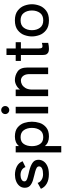

<svg xmlns="http://www.w3.org/2000/svg" viewBox="1026 -1824 1010 3101"><g transform="rotate(-90 1530.5 -273.0)"><path d="M32 -117 128 -170Q135 -136 173.5 -109Q212 -82 267 -82Q327 -82 360.5 -98.5Q394 -115 394 -146Q394 -170 373 -183.5Q352 -197 313 -208Q292 -214 250 -224Q196 -237 168 -246Q110 -265 79.5 -295Q49 -325 49 -378Q49 -427 78.5 -463Q108 -499 156 -517.5Q204 -536 260 -536Q333 -536 393.5 -505.5Q454 -475 477 -412L383 -366Q369 -406 335 -426Q301 -446 254 -446Q212 -446 182 -429.5Q152 -413 152 -382Q152 -365 166.5 -353Q181 -341 220 -330L275 -316Q324 -306 361 -294Q428 -273 464.5 -242Q501 -211 501 -155Q501 -113 476.5 -75Q452 -37 399.5 -12.5Q347 12 268 12Q177 12 117 -22Q57 -56 32 -117Z M1116 -262Q1116 -201 1097 -139.5Q1078 -78 1025 -32.5Q972 13 876 13Q776 13 722 -53V212H620V-524H722V-471Q776 -537 876 -537Q972 -537 1025 -491.5Q1078 -446 1097 -384.5Q1116 -323 1116 -262ZM1016 -262Q1016 -339 979.5 -392Q943 -445 866 -445Q790 -445 755.5 -392.5Q721 -340 721 -262Q721 -184 755.5 -131.5Q790 -79 866 -79Q943 -79 979.5 -132Q1016 -185 1016 -262Z M1239 -693Q1239 -720 1258 -739Q1277 -758 1304 -758Q1331 -758 1350 -739Q1369 -720 1369 -693Q1369 -666 1350 -647Q1331 -628 1304 -628Q1277 -628 1258 -647Q1239 -666 1239 -693ZM1357 0H1250V-524H1357Z M1991 -334V0H1884V-317Q1881 -374 1852.5 -407Q1824 -440 1779 -440Q1747 -440 1715.5 -422.5Q1684 -405 1662 -369.5Q1640 -334 1636 -281V0H1529V-524H1636V-455Q1663 -493 1706 -515Q1749 -537 1788 -537Q1863 -537 1927 -493.5Q1991 -450 1991 -334Z M2400 -440H2299V-152Q2299 -119 2307 -105Q2315 -91 2336 -91Q2352 -91 2389 -101V1Q2338 13 2295 13Q2248 13 2225.5 -4Q2203 -21 2198 -44Q2193 -67 2193 -104V-440H2097V-524H2193V-673H2299V-524H2400Z M2493 -262Q2493 -321 2515 -383.5Q2537 -446 2595 -491.5Q2653 -537 2753 -537Q2852 -537 2910 -491.5Q2968 -446 2990.5 -383.5Q3013 -321 3013 -262Q3013 -203 2990.5 -140.5Q2968 -78 2910 -32.5Q2852 13 2753 13Q2653 13 2595 -32.5Q2537 -78 2515 -140.5Q2493 -203 2493 -262ZM2912 -262Q2912 -339 2873 -392Q2834 -445 2753 -445Q2672 -445 2633 -392Q2594 -339 2594 -262Q2594 -185 2633 -132Q2672 -79 2753 -79Q2834 -79 2873 -132Q2912 -185 2912 -262Z"/></g></svg>

Font: Shippori Antique
Style: Regular
Weight: 400
Designer: FONTDASU
Foundry: FONTDASU / Google Inc. / but / Adobe
Version: Version 2.001